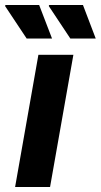

<svg xmlns="http://www.w3.org/2000/svg" viewBox="-42 -744 401 764"><path d="M237.8 -590.8 151.9 -720.2 153.8 -724.1H288.1L338.9 -590.8ZM64 -590.8 -22 -720.2 -20 -724.1H113.8L165 -590.8ZM18.1 0 110.8 -525.9H250L157.2 0Z"/></svg>

Font: Archivo
Style: Bold Italic
Weight: 700
Italic angle: -10°
Designer: Hector Gatti
Foundry: Omnibus-Type
Version: Version 2.001